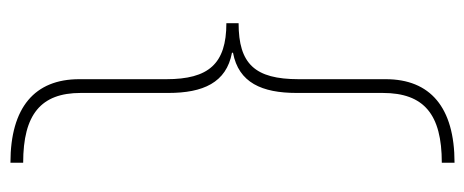

<svg xmlns="http://www.w3.org/2000/svg" viewBox="-288 -466 912 377"><g transform="rotate(90 168.5 -278.0)"><path d="M300 158V133C205 133 163 98 163 20V-152C163 -220 143 -266 84 -277V-279C143 -290 163 -336 163 -404V-573C163 -654 205 -689 300 -689V-714C191 -714 136 -666 136 -579V-408C136 -322 106 -290 26 -290V-266C106 -266 136 -231 136 -148V23C136 110 191 158 300 158Z"/></g></svg>

Font: Noto Sans Arabic Thin
Style: Regular
Weight: 100
Designer: Monotype Design Team, Nadine Chahine, Nizar Qandah and Khaled Hosny
Foundry: Monotype Imaging Inc.
Version: Version 2.012